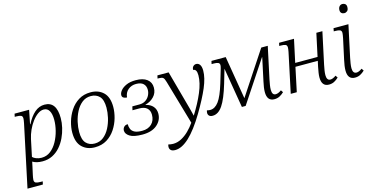

<svg xmlns="http://www.w3.org/2000/svg" viewBox="-99 -1234 3849 1966"><g transform="rotate(-15 1826.0 -251.0)"><path d="M-7 240 132 -416Q139 -451 139 -466Q139 -491 121.5 -497.5Q104 -504 72 -504H57L64 -536H218L189 -390H193Q231 -465 278 -505.5Q325 -546 383 -546Q509 -546 509 -370Q509 -322 497 -269.5Q485 -217 461.5 -167Q438 -117 403 -77Q368 -37 321.5 -13.5Q275 10 216 10Q152 10 111 -15Q107 8 101 33L82 119Q80 129 77 144.5Q74 160 74 170Q74 195 92 201.5Q110 208 142 208H163L156 240ZM216 -28Q270 -28 311.5 -60.5Q353 -93 381.5 -145Q410 -197 425 -256.5Q440 -316 440 -370Q440 -432 420.5 -466Q401 -500 362 -500Q330 -500 298 -477Q266 -454 238 -416.5Q210 -379 189.5 -333.5Q169 -288 159 -242L121 -62Q134 -48 159.5 -38Q185 -28 216 -28Z M771 10Q689 10 636.5 -40Q584 -90 584 -194Q584 -249 601.5 -310Q619 -371 654.5 -425Q690 -479 744 -512.5Q798 -546 871 -546Q954 -546 1006 -496Q1058 -446 1058 -342Q1058 -287 1041 -226Q1024 -165 988.5 -111Q953 -57 899 -23.5Q845 10 771 10ZM779 -28Q833 -28 872.5 -59.5Q912 -91 938 -141Q964 -191 976.5 -247Q989 -303 989 -352Q989 -436 954.5 -472Q920 -508 863 -508Q810 -508 770.5 -476.5Q731 -445 705 -395Q679 -345 666.5 -289Q654 -233 654 -184Q654 -100 688.5 -64Q723 -28 779 -28Z M1275 10Q1182 10 1141 -16.5Q1100 -43 1100 -78Q1100 -100 1114.5 -116Q1129 -132 1155 -132Q1155 -103 1165 -79.5Q1175 -56 1202.5 -42Q1230 -28 1282 -28Q1345 -28 1382.5 -64Q1420 -100 1420 -162Q1420 -207 1392.5 -232Q1365 -257 1312 -257H1239L1248 -296H1324Q1362 -296 1389 -314Q1416 -332 1430.5 -360.5Q1445 -389 1445 -420Q1445 -460 1420 -484Q1395 -508 1343 -508Q1294 -508 1259 -479Q1224 -450 1219 -398Q1196 -399 1182 -408Q1168 -417 1168 -436Q1168 -458 1188 -483.5Q1208 -509 1248.5 -527.5Q1289 -546 1350 -546Q1426 -546 1468.5 -514Q1511 -482 1511 -425Q1511 -368 1473.5 -329.5Q1436 -291 1383 -278V-275Q1432 -264 1459 -233Q1486 -202 1486 -157Q1486 -86 1430.5 -38Q1375 10 1275 10Z M1558 250Q1527 250 1512.5 237Q1498 224 1498 202Q1498 189 1503 176Q1515 179 1527 181Q1539 183 1553 183Q1599 183 1641.5 160.5Q1684 138 1721 101.5Q1758 65 1788 22L1652 -447Q1642 -484 1629 -494Q1616 -504 1586 -504H1571L1578 -536H1697L1791 -193Q1804 -144 1814 -109Q1824 -74 1831 -41Q1900 -151 1942 -250.5Q1984 -350 1984 -429Q1984 -495 1946 -495Q1946 -520 1959.5 -533Q1973 -546 1991 -546Q2015 -546 2029.5 -525Q2044 -504 2044 -462Q2044 -386 2001 -285Q1958 -184 1877 -48Q1699 250 1558 250Z M2019 10Q1994 10 1982 -2Q1970 -14 1970 -32Q1970 -44 1975 -59Q1992 -54 2010 -54Q2060 -54 2100 -107.5Q2140 -161 2179 -290L2222 -434Q2229 -458 2229 -470Q2229 -490 2213.5 -497Q2198 -504 2169 -504H2144L2151 -536H2302L2378 -80L2679 -536H2748L2676 -200Q2670 -171 2665.5 -143Q2661 -115 2661 -93Q2661 -66 2670 -51Q2679 -36 2700 -36Q2726 -36 2760 -61L2776 -37Q2753 -15 2728.5 -2.5Q2704 10 2673 10Q2596 10 2596 -86Q2596 -109 2600 -136.5Q2604 -164 2611 -195L2663 -438H2660L2370 0H2330L2259 -424L2216 -277Q2171 -126 2125 -58Q2079 10 2019 10Z M3252 10Q3175 10 3175 -86Q3175 -109 3179.5 -136.5Q3184 -164 3190 -195L3203 -255H2966L2912 0H2848L2937 -420Q2943 -452 2943 -466Q2943 -491 2925.5 -497.5Q2908 -504 2876 -504H2861L2868 -536H3026L2974 -294H3211L3263 -536H3327L3255 -200Q3249 -171 3244.5 -143Q3240 -115 3240 -93Q3240 -66 3249.5 -51Q3259 -36 3279 -36Q3305 -36 3339 -61L3355 -37Q3332 -15 3307.5 -2.5Q3283 10 3252 10Z M3593 -656Q3575 -656 3563 -666.5Q3551 -677 3551 -698Q3551 -722 3563.5 -737Q3576 -752 3596 -752Q3614 -752 3626 -741.5Q3638 -731 3638 -710Q3638 -680 3624 -668Q3610 -656 3593 -656ZM3528 10Q3451 10 3451 -85Q3451 -108 3455 -136Q3459 -164 3466 -195L3513 -412Q3516 -427 3518.5 -443Q3521 -459 3521 -466Q3521 -491 3503 -497.5Q3485 -504 3453 -504H3439L3445 -536H3603L3531 -200Q3525 -171 3520.5 -142.5Q3516 -114 3516 -92Q3516 -66 3525.5 -51Q3535 -36 3556 -36Q3581 -36 3615 -61L3631 -37Q3608 -15 3583.5 -2.5Q3559 10 3528 10Z"/></g></svg>

Font: Noto Serif Light
Style: Italic
Weight: 300
Italic angle: -12°
Designer: Monotype Design Team
Foundry: Monotype Imaging Inc.
Version: Version 2.013